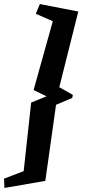

<svg xmlns="http://www.w3.org/2000/svg" viewBox="-71 -736 442 949"><path d="M-49 193 -51 147 46 110 83 -229 159 -260 95 -291 190 -631 106 -668 126 -716 316 -679 222 -305 289 -267 286 -252 206 -218 153 158Z"/></svg>

Font: Manuale ExtraBold
Style: Italic
Weight: 800
Italic angle: -11°
Designer: Eduardo Tunni / Pablo Cosgaya
Foundry: Eduardo Tunni / Pablo Cosgaya
Version: Version 1.002